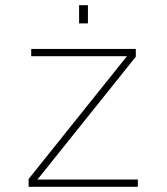

<svg xmlns="http://www.w3.org/2000/svg" viewBox="-20 -718 640 738"><path d="M90 0V-30L468 -502H100V-530H502V-500L124 -28H510V0ZM284 -628V-698H318V-628Z"/></svg>

Font: Geist Mono Thin
Style: Regular
Weight: 100
Monospace: yes
Designer: Basement.studio, Andrés Briganti, Mateo Zaragoza
Foundry: Basement.studio, Vercel, Andrés Briganti, Guido Ferreyra, Mateo Zaragoza
Version: Version 1.500; ttfautohint (v1.8.4.7-5d5b)